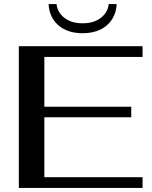

<svg xmlns="http://www.w3.org/2000/svg" viewBox="-20 -928 752 948"><path d="M73 -700H684V-647H199V-401H628V-349H199V-53H684V0H73ZM220 -908H259Q264 -866 298.5 -839.5Q333 -813 388 -813Q443 -813 477.5 -839.5Q512 -866 517 -908H556Q553 -843 508 -803.5Q463 -764 388 -764Q313 -764 268 -803.5Q223 -843 220 -908Z"/></svg>

Font: Fahkwang Medium
Style: Regular
Weight: 500
Version: Version 1.000; ttfautohint (v1.6)